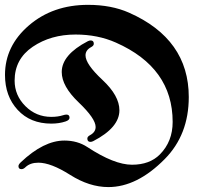

<svg xmlns="http://www.w3.org/2000/svg" viewBox="-74 -738 820 780"><path d="M-53.7 -433.6Q-53.7 -551.3 43.5 -634.8Q140.6 -718.3 283.7 -718.3Q378.4 -718.3 450.2 -686.5Q692.9 -579.1 692.9 -343.8Q692.9 -190.4 595.2 -91.8Q482.9 22 366.2 22Q289.1 22 210.9 -27.6Q132.8 -77.1 82 -77.1Q48.8 -77.1 29.8 -59.1Q21.5 -50.8 13.2 -50.8Q1 -50.8 1 -63Q1 -69.8 10.3 -78.6Q103.5 -167 187.5 -167Q240.7 -167 280.8 -140.6Q390.1 -68.8 462.2 -68.8Q534.2 -68.8 575.7 -110.8Q627.4 -163.1 627.4 -242.7Q627.4 -462.9 397 -564.9Q323.2 -597.7 232.9 -597.7Q132.3 -597.7 58.8 -547.9Q-14.6 -498 -14.6 -410.6Q-14.6 -350.6 29.1 -306.9Q72.8 -263.2 134.3 -263.2Q161.6 -263.2 182.6 -270Q190.4 -272.5 195.8 -272.5Q208.5 -272.5 208.5 -259.8Q208.5 -250 192.4 -244.6Q166.5 -235.8 134.3 -235.8Q49.3 -235.8 -2.2 -291.5Q-53.7 -347.2 -53.7 -433.6ZM176.8 -445.3Q176.8 -515.6 283.2 -570.8Q289.6 -573.7 294.4 -573.7Q307.1 -573.7 307.1 -560.1Q307.1 -552.2 295.9 -546.4Q273.4 -534.2 273.4 -513.2Q273.4 -477.5 342.3 -413.3Q411.1 -349.1 411.1 -290Q411.1 -219.7 304.7 -164.6Q298.3 -161.6 293.5 -161.6Q280.8 -161.6 280.8 -175.3Q280.8 -183.1 292 -189Q314.5 -201.2 314.5 -222.2Q314.5 -256.3 245.6 -322Q176.8 -387.7 176.8 -445.3Z"/></svg>

Font: UnifrakturMaguntia21
Style: Book
Weight: 400
Designer: j. 'mach' wust, Gerrit Ansmann, Georg Duffner, based on a font by Peter Wiegel, original typeface by Carl Albert Fahrenw
Version: Version 2017-03-19